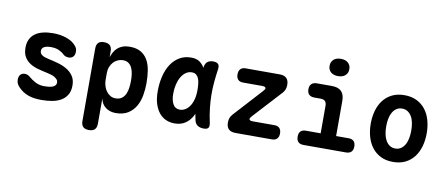

<svg xmlns="http://www.w3.org/2000/svg" viewBox="-79 -1096 3758 1615"><g transform="rotate(10 1800.0 -289.0)"><path d="M300.3 10Q267.5 10 238.8 6.4Q210.1 2.7 185.6 -6.1Q161.1 -14.9 139.3 -29Q117.5 -43.1 98.2 -64Q85.4 -77.1 79 -91.8Q72.6 -106.5 72.6 -124.7Q72.6 -152.3 86.7 -167.3Q100.8 -182.3 123.2 -182.3Q132.8 -182.3 143.6 -179Q154.3 -175.7 164.6 -167.1Q194.5 -141.2 227.5 -124.6Q260.4 -108 300 -108Q317.7 -108 336 -109.7Q354.3 -111.3 369 -116.4Q383.8 -121.4 393.2 -131.2Q402.7 -141 402.7 -157Q402.7 -172 393.2 -182.9Q383.8 -193.9 369 -201.9Q354.3 -210 336 -215.1Q317.7 -220.2 300 -223.9Q262.5 -231.6 225 -241.9Q187.6 -252.3 157.7 -271Q127.8 -289.7 108.9 -320.4Q90.1 -351.2 90.1 -400.4Q90.1 -442.4 105 -472.4Q120 -502.5 147.3 -522Q174.7 -541.6 213.5 -550.8Q252.3 -560 300 -560Q362.2 -560 415.2 -541.3Q468.2 -522.6 496.3 -487.6Q504 -478.7 509 -467.3Q513.9 -455.8 513.9 -439Q513.9 -411.8 499.7 -396.6Q485.5 -381.5 461.3 -381.5Q448.8 -381.5 436.1 -385.7Q423.4 -389.9 413.1 -400.2Q396.8 -416.5 369.3 -429.2Q341.8 -442 300 -442Q282.2 -442 268 -439.2Q253.7 -436.4 243.3 -430.8Q232.8 -425.3 227.5 -416.6Q222.1 -407.9 222.1 -395.8Q222.1 -382.1 229.1 -372.4Q236.1 -362.8 247.4 -356.6Q258.6 -350.3 272.7 -346.4Q286.8 -342.4 300 -339.4Q338 -331.4 379.5 -319.9Q420.9 -308.4 455.4 -288.4Q489.8 -268.4 512.3 -236.2Q534.7 -204 534.7 -154.6Q534.7 -105.7 515 -73.8Q495.2 -41.9 462.8 -23.4Q430.3 -4.9 388 2.6Q345.7 10 300.3 10Z M733.6 -560Q767.1 -560 784.1 -543.9Q801 -527.9 801 -495.1V-443.7Q809.3 -468 821.4 -489.4Q833.5 -510.8 851.5 -526.3Q869.5 -541.9 894.6 -550.9Q919.7 -560 953.6 -560Q1011.1 -560 1048.4 -538.1Q1085.7 -516.2 1107.1 -478.4Q1128.4 -440.6 1136.5 -389.8Q1144.5 -338.9 1144.5 -281.4Q1144.5 -230.9 1135.5 -179Q1126.4 -127.1 1102.7 -85Q1078.9 -42.9 1037.5 -16.4Q996.1 10 931 10Q880.9 10 845.1 -17.4Q809.3 -44.8 801 -91.9V124Q801 157.5 784.8 173.7Q768.5 190 735 190Q701.5 190 685.2 173.7Q669 157.5 669 124V-495.1Q669 -527.9 684.5 -543.9Q700.1 -560 733.6 -560ZM917.3 -438.5Q893.8 -438.5 872.3 -428.9Q850.8 -419.3 835.3 -402.1Q819.8 -385 810.4 -361.4Q801 -337.9 801 -309.7V-248.7Q801 -223.3 808.6 -198.8Q816.2 -174.2 830.1 -154.7Q844 -135.2 864.1 -123.4Q884.1 -111.5 908.3 -111.5Q942.2 -111.5 962.6 -126.7Q983.1 -141.9 994.1 -166.5Q1005.2 -191.1 1008.8 -221.3Q1012.5 -251.4 1012.5 -280.3Q1012.5 -309.5 1008.5 -337.7Q1004.6 -366 994.2 -388.4Q983.8 -410.8 964.9 -424.6Q946.1 -438.5 917.3 -438.5Z M1433.6 10Q1397.6 10 1364.3 -3.4Q1331.1 -16.8 1305.6 -46.1Q1280.2 -75.3 1264.6 -121.6Q1249 -167.8 1249 -233.8Q1249 -301.4 1263.7 -361.2Q1278.4 -420.9 1307.2 -465Q1336.1 -509.1 1379.2 -534.6Q1422.4 -560 1479 -560Q1526.3 -560 1555.4 -537.3Q1584.5 -514.5 1600.8 -477.7Q1617.1 -440.9 1622.5 -394.3Q1628 -347.7 1628 -301Q1628 -234.1 1617.4 -177.2Q1606.8 -120.4 1583.4 -78.6Q1560 -36.8 1523.2 -13.4Q1486.4 10 1433.6 10ZM1458.7 -111.5Q1481.3 -111.5 1502.5 -123.5Q1523.8 -135.4 1540.3 -158.8Q1556.9 -182.1 1566.8 -217.1Q1576.8 -252.1 1576.8 -298.9Q1576.8 -326.4 1574.2 -351.7Q1571.7 -377.1 1564 -396.2Q1556.4 -415.3 1542.4 -426.9Q1528.4 -438.5 1505.2 -438.5Q1476.3 -438.5 1453.5 -422.1Q1430.7 -405.8 1414.6 -378.1Q1398.4 -350.4 1389.7 -313.2Q1381 -276 1381 -233.9Q1381 -179 1400 -145.3Q1419 -111.5 1458.7 -111.5ZM1594.4 -500.6Q1599.1 -531.2 1617.3 -545.6Q1635.6 -560 1666.4 -560Q1697.4 -560 1709.4 -545.6Q1721.3 -531.3 1716.6 -500.6Q1708.7 -445.8 1703.7 -392.1Q1698.7 -338.5 1699.2 -283.5Q1699.6 -228.5 1706 -170.5Q1712.4 -112.5 1726.3 -48Q1732.7 -17.6 1723.3 -3.8Q1713.9 10 1683.2 10Q1651.8 10 1631.1 -4.2Q1610.5 -18.3 1604.1 -48Q1589.9 -112.5 1583.6 -170.5Q1577.4 -228.5 1577.1 -283.5Q1576.8 -338.5 1581.8 -392.1Q1586.8 -445.8 1594.4 -500.6Z M1954.9 0Q1915.1 0 1895.5 -19.2Q1876 -38.4 1876 -76.5Q1876 -98.1 1882.6 -115.3Q1889.2 -132.5 1902.7 -147.3L2122.6 -388.4Q2129.7 -396.5 2133.6 -402.7Q2137.5 -409 2137.5 -413.7Q2137.5 -421.1 2129.4 -424.8Q2121.3 -428.5 2104.8 -428.5H1944.1Q1915 -428.5 1900.2 -444.1Q1885.4 -459.8 1885.4 -488.9Q1885.4 -518 1900.2 -534Q1915 -550 1944.1 -550H2234.1Q2273.9 -550 2293.5 -530.8Q2313 -511.6 2313 -473.5Q2313 -451.9 2306.4 -434.5Q2299.8 -417.2 2286.3 -402.7L2064.9 -161.6Q2057.8 -153.5 2053.9 -147.1Q2050 -140.7 2050 -136Q2050 -128.9 2058.1 -125.2Q2066.2 -121.5 2082.4 -121.5H2265.3Q2294.4 -121.5 2309.2 -105.9Q2324 -90.2 2324 -61.1Q2324 -32 2309.2 -16Q2294.4 0 2265.3 0Z M2898.7 -121.5Q2928.5 -121.5 2943.5 -106.2Q2958.5 -90.9 2958.5 -61.1Q2958.5 -31.3 2943.1 -15.7Q2927.8 0 2898 0H2535Q2505.2 0 2489.8 -15.7Q2474.5 -31.3 2474.5 -61.1Q2474.5 -90.9 2489.5 -106.2Q2504.5 -121.5 2534.3 -121.5ZM2660.4 -50.5V-357.3Q2660.4 -382.9 2647.9 -395.7Q2635.5 -408.5 2609.9 -408.5H2556.7Q2526.2 -408.5 2510.3 -423.8Q2494.5 -439.1 2494.5 -468.9Q2494.5 -498.7 2510.3 -514.3Q2526.2 -530 2556.7 -530H2684.4Q2738.7 -530 2765.6 -503.1Q2792.4 -476.3 2792.4 -422V-50.5ZM2720 -620.6Q2681.4 -620.6 2658.5 -640.4Q2635.7 -660.3 2635.7 -694.1Q2635.7 -728.3 2658.5 -748.3Q2681.4 -768.2 2720 -768.2Q2758.6 -768.2 2781.5 -748.3Q2804.3 -728.3 2804.3 -694.1Q2804.3 -660.3 2781.5 -640.4Q2758.6 -620.6 2720 -620.6Z M3300 10Q3239.2 10 3194.4 -12.6Q3149.6 -35.1 3119.8 -74.2Q3090.1 -113.2 3075.5 -165Q3061 -216.8 3061 -275.3Q3061 -333.8 3075.4 -385.4Q3089.8 -437.1 3119.5 -476Q3149.3 -514.9 3194.2 -537.4Q3239.2 -560 3300 -560Q3361.1 -560 3406.1 -537.4Q3451 -514.9 3480.6 -476.3Q3510.2 -437.8 3524.6 -386.1Q3539 -334.5 3539 -275.3Q3539 -216.8 3524.5 -165Q3509.9 -113.2 3480.3 -74.2Q3450.7 -35.1 3405.8 -12.6Q3360.8 10 3300 10ZM3300 -104.5Q3327.3 -104.5 3347.5 -118Q3367.8 -131.4 3381.1 -154.5Q3394.5 -177.5 3400.7 -208.8Q3407 -240 3407 -275.3Q3407 -311.3 3400.9 -342.2Q3394.8 -373.2 3381.4 -395.9Q3368.1 -418.6 3347.8 -432Q3327.6 -445.5 3300 -445.5Q3272.4 -445.5 3252.2 -432Q3231.9 -418.6 3218.6 -395.5Q3205.2 -372.5 3199.1 -341.4Q3193 -310.3 3193 -275Q3193 -239.7 3199.3 -208.6Q3205.5 -177.5 3218.9 -154.5Q3232.2 -131.4 3252.5 -118Q3272.7 -104.5 3300 -104.5Z"/></g></svg>

Font: Maple Mono
Style: Regular
Weight: 400
Monospace: yes
Designer: subframe7536
Version: Version 7.300